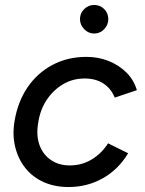

<svg xmlns="http://www.w3.org/2000/svg" viewBox="-20 -741 585 773"><path d="M256 12Q200 12 155.5 -8Q111 -28 82 -64.5Q53 -101 41 -150Q29 -199 39 -256Q52 -332 91 -389.5Q130 -447 191 -479.5Q252 -512 328 -512Q377 -512 418.5 -495Q460 -478 489.5 -448.5Q519 -419 531 -378L442 -348Q427 -385 396 -405Q365 -425 321 -425Q273 -425 234 -402Q195 -379 168.5 -339.5Q142 -300 134 -248Q125 -197 138.5 -158.5Q152 -120 184 -97.5Q216 -75 261 -75Q310 -75 350 -99.5Q390 -124 415 -164L496 -124Q456 -58 393.5 -23Q331 12 256 12ZM359 -606Q336 -606 319 -623.5Q302 -641 302 -664Q302 -688 319 -704.5Q336 -721 359 -721Q383 -721 399.5 -704.5Q416 -688 416 -664Q416 -641 399.5 -623.5Q383 -606 359 -606Z"/></svg>

Font: Figtree Light Medium
Style: Italic
Weight: 500
Italic angle: -9.5°
Version: Version 2.000